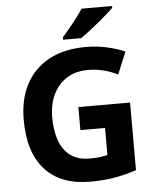

<svg xmlns="http://www.w3.org/2000/svg" viewBox="-61 -985 847 1047"><g transform="rotate(-5 362.0 -462.0)"><path d="M361 -401H644V-31Q588 -12 527.5 -1Q467 10 390 10Q230 10 144 -84Q58 -178 58 -358Q58 -470 101.5 -552Q145 -634 228 -679Q311 -724 431 -724Q488 -724 543 -712Q598 -700 643 -680L593 -559Q560 -576 518 -587Q476 -598 430 -598Q364 -598 315.5 -568Q267 -538 240.5 -483.5Q214 -429 214 -355Q214 -285 233 -231Q252 -177 293 -146.5Q334 -116 400 -116Q432 -116 454.5 -119Q477 -122 496 -126V-275H361ZM592 -934V-924Q578 -910 555 -890Q532 -870 505.5 -848Q479 -826 453.5 -806.5Q428 -787 409 -774H310V-787Q326 -806 347.5 -831.5Q369 -857 390 -884.5Q411 -912 425 -934Z"/></g></svg>

Font: Noto IKEA Latin
Style: Bold
Weight: 700
Designer: Monotype Design Team
Foundry: Monotype Imaging Inc.
Version: Version 1.0